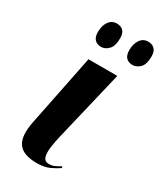

<svg xmlns="http://www.w3.org/2000/svg" viewBox="-191 -822 768 905"><g transform="rotate(30 193.0 -369.5)"><path d="M169 10Q93 10 66.5 -28Q40 -66 57 -149L135 -536H292L200 -150Q193 -120 188.5 -88.5Q184 -57 190 -36Q196 -15 220 -15Q236 -15 249.5 -21Q263 -27 280 -37L284 -30Q266 -17 237.5 -3.5Q209 10 169 10ZM328 -616Q306 -616 293 -629Q280 -642 280 -670Q280 -704 295.5 -726.5Q311 -749 338 -749Q360 -749 373 -736Q386 -723 386 -696Q386 -652 367.5 -634Q349 -616 328 -616ZM157 -616Q135 -616 122 -629Q109 -642 109 -670Q109 -704 124.5 -726.5Q140 -749 168 -749Q189 -749 202 -736.5Q215 -724 215 -696Q215 -653 196.5 -634.5Q178 -616 157 -616Z"/></g></svg>

Font: Noto Serif Display ExtraCondensed ExtraBold
Style: Italic
Weight: 800
Width: 2
Italic angle: -12°
Designer: Monotype Design Team
Foundry: Monotype Imaging Inc.
Version: Version 2.009